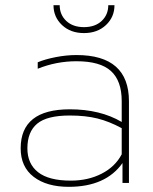

<svg xmlns="http://www.w3.org/2000/svg" viewBox="-20 -708 594 743"><path d="M187 -688H211Q211 -651 236.5 -627Q262 -603 305 -603Q348 -603 373.5 -627Q399 -651 399 -688H423Q423 -642 390 -611Q357 -580 305 -580Q253 -580 220 -611Q187 -642 187 -688ZM60 -134Q60 -285 250 -285Q368 -285 451 -236V-317Q451 -395 409.5 -433Q368 -471 276 -471Q198 -471 126 -442V-467Q155 -479 196 -487Q237 -495 276 -495Q479 -495 479 -316V0H454V-77Q389 15 246 15Q161 15 110.5 -23.5Q60 -62 60 -134ZM451 -111V-212Q403 -238 357 -249.5Q311 -261 250 -261Q162 -261 124 -229.5Q86 -198 86 -134Q86 -74 127.5 -41.5Q169 -9 254 -9Q321 -9 373.5 -36Q426 -63 451 -111Z"/></svg>

Font: Prompt Thin
Style: Regular
Weight: 250
Designer: Katatrad Team
Foundry: CadsonDemak
Version: Version 1.001